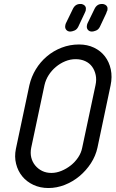

<svg xmlns="http://www.w3.org/2000/svg" viewBox="-20 -947 582 967"><path d="M128 -518Q138 -561 160.5 -598Q183 -635 216 -663Q249 -691 290.5 -707Q332 -723 378 -723Q420 -723 453.5 -707Q487 -691 508.5 -663Q530 -635 538 -597.5Q546 -560 537 -517L471 -204Q462 -162 438 -125Q414 -88 380.5 -60Q347 -32 306.5 -16Q266 0 224 0Q182 0 148 -16Q114 -32 92 -59Q70 -86 61 -122Q52 -158 60 -197ZM137 -202Q132 -176 137.5 -153.5Q143 -131 157.5 -113.5Q172 -96 192.5 -86Q213 -76 239 -76Q264 -76 289.5 -86.5Q315 -97 336.5 -114Q358 -131 373.5 -154Q389 -177 394 -203L461 -518Q467 -545 462 -569Q457 -593 444 -611Q431 -629 409.5 -639Q388 -649 361 -649Q334 -649 308.5 -638.5Q283 -628 261.5 -610Q240 -592 225 -568.5Q210 -545 204 -518ZM347 -902Q359 -927 384 -927H390Q395 -926 401 -923Q407 -920 410.5 -913.5Q414 -907 412 -895Q411 -892 410 -889L406 -880L374 -812Q367 -798 354.5 -793Q342 -788 334 -788Q321 -788 313.5 -797Q306 -806 309 -820Q310 -826 312 -830ZM456 -902Q468 -927 493 -927H498Q504 -926 510 -923Q516 -920 519.5 -913.5Q523 -907 521 -895Q520 -892 518 -889L515 -880L483 -812Q476 -798 463.5 -793Q451 -788 443 -788Q430 -788 422.5 -797Q415 -806 418 -820Q419 -826 421 -830Z"/></svg>

Font: VDS Compensated
Style: Light Italic
Weight: 300
Italic angle: -12°
Designer: artmaker
Foundry: artmaker
Version: Version 1.000 2012 initial release